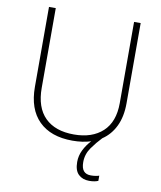

<svg xmlns="http://www.w3.org/2000/svg" viewBox="-99 -792 913 1089"><g transform="rotate(10 358.0 -248.0)"><path d="M438 119Q438 154 452 170Q466 186 493 186Q508 186 520.5 184Q533 182 541 179V209Q532 213 519 215.5Q506 218 489 218Q451 218 427.5 195.5Q404 173 404 124Q404 88 420 55.5Q436 23 462 -5Q415 10 356 10Q231 10 162.5 -58Q94 -126 94 -254V-714H133V-255Q133 -142 191.5 -84Q250 -26 358 -26Q463 -26 523.5 -82Q584 -138 584 -246V-714H622V-252Q622 -175 595.5 -120Q569 -65 521 -33Q492 -3 465 35Q438 73 438 119Z"/></g></svg>

Font: Noto Sans Gujarati UI ExtraLight
Style: Regular
Weight: 200
Designer: Jelle Bosma - Monotype Design Team, Universal Thirst
Foundry: Monotype Imaging Inc.
Version: Version 2.106; ttfautohint (v1.8.4.7-5d5b)